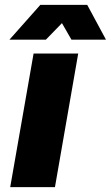

<svg xmlns="http://www.w3.org/2000/svg" viewBox="-20 -770 456 790"><path d="M338.9 -750 416 -606.9H273.9L234.9 -674.8L168.9 -606.9H19L146 -750ZM301.8 -549.8 206.1 0H22L118.2 -549.8Z"/></svg>

Font: Stilu Bold
Style: Italic
Weight: 700
Italic angle: -10°
Designer: Genilson Lima Santos
Foundry: Genilson Lima Santos
Version: Version 1.200;PS 001.200;hotconv 1.0.88;makeotf.lib2.5.64775